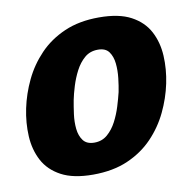

<svg xmlns="http://www.w3.org/2000/svg" viewBox="-64 -572 645 644"><g transform="rotate(-10 258.5 -250.0)"><path d="M20 -250Q30 -298 52 -344Q74 -390 109.5 -427Q145 -464 195.5 -486Q246 -508 313 -508Q381 -508 422 -486Q463 -464 482.5 -427Q502 -390 504.5 -344Q507 -298 497 -250Q487 -202 465 -156Q443 -110 407.5 -73Q372 -36 321.5 -14Q271 8 203 8Q136 8 95 -14Q54 -36 34.5 -73Q15 -110 12.5 -156Q10 -202 20 -250ZM182 -250Q178 -229 174.5 -203Q171 -177 173.5 -153Q176 -129 188 -113Q200 -97 226 -97Q252 -97 270.5 -113Q289 -129 301.5 -153Q314 -177 322 -203Q330 -229 335 -250Q339 -270 342 -296Q345 -322 342.5 -346Q340 -370 328.5 -386Q317 -402 291 -402Q264 -402 245.5 -386Q227 -370 214.5 -346Q202 -322 194 -296Q186 -270 182 -250Z"/></g></svg>

Font: Epunda Sans ExtraBold
Style: Italic
Weight: 800
Italic angle: -12.0243°
Designer: Simon Atzbach
Foundry: typofactur
Version: Version 2.204; ttfautohint (v1.8.4.7-5d5b)